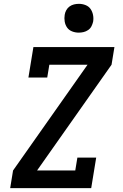

<svg xmlns="http://www.w3.org/2000/svg" viewBox="-20 -980 640 1000"><path d="M33 0 48 -92 436 -643H237L226 -576H128L154 -735H576L561 -643L173 -92H372L383 -159H481L455 0ZM390 -810Q372 -810 355.5 -816.5Q339 -823 329.5 -836.5Q320 -850 317 -867.5Q314 -885 317 -903Q319 -916 325.5 -927.5Q332 -939 342.5 -946.5Q353 -954 365.5 -957Q378 -960 391 -960Q409 -960 425.5 -953.5Q442 -947 451.5 -933.5Q461 -920 464.5 -902.5Q468 -885 465 -867Q462 -854 456 -842.5Q450 -831 439 -823.5Q428 -816 415.5 -813Q403 -810 390 -810Z"/></svg>

Font: Iosevka Etoile Semibold
Style: Italic
Weight: 600
Italic angle: -9°
Designer: Belleve Invis
Foundry: Belleve Invis
Version: Version 22.1.2; ttfautohint (v1.8.4)